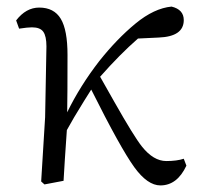

<svg xmlns="http://www.w3.org/2000/svg" viewBox="-20 -549 611 583"><path d="M467 14Q428 14 388 -41Q346 -99 257 -277Q250 -265 235 -242Q202 -189 183 -154Q181 -125 177 -66Q174 -22 173 0L115 11L105 2L117 -193L121 -408Q121 -439 111.5 -452.5Q102 -466 77 -466Q64 -466 38 -462L29 -487Q59 -526 99 -526Q144 -526 164.5 -492Q185 -458 185 -382Q185 -259 184 -208Q223 -288 281 -363Q335 -431 391.5 -477.5Q448 -524 501 -529Q538 -520 538 -488Q538 -438 462 -435L399 -432Q344 -384 284 -316Q300 -288 327 -240Q387 -134 411 -104Q446 -60 485 -60Q517 -60 538 -67L546 -46Q518 14 467 14Z"/></svg>

Font: GenRyuMin TW R
Style: Regular
Weight: 400
Version: Version 1.501;PS 1;hotconv 16.6.51;makeotf.lib2.5.65220